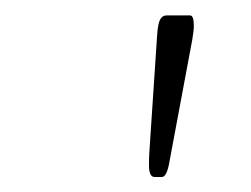

<svg xmlns="http://www.w3.org/2000/svg" viewBox="-20 -803 331 253"><path d="M183.6 -569.8Q176.3 -569.8 176.3 -585.4Q176.3 -595.7 176.8 -602.5L187 -755.9Q188 -771.5 190.9 -777.1Q193.8 -782.7 199.7 -782.7H230.5Q235.4 -782.7 235.4 -769Q235.4 -762.7 233.4 -751L203.1 -588.9Q199.7 -569.8 193.4 -569.8Z"/></svg>

Font: BenchNine Light
Style: Regular
Weight: 300
Version: Version 1 ; ttfautohint (v0.92.18-e454-dirty) -l 8 -r 50 -G 